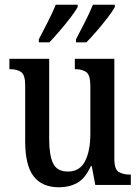

<svg xmlns="http://www.w3.org/2000/svg" viewBox="-20 -786 597 816"><path d="M231 10Q159 10 123 -36.5Q87 -83 87 -186V-424Q87 -468 69.5 -480Q52 -492 23 -492H20V-536H189V-195Q189 -127 205.5 -92Q222 -57 269 -57Q319 -57 341.5 -101Q364 -145 364 -218V-421Q364 -468 346 -480Q328 -492 301 -492H298V-536H466V-111Q466 -66 485 -55Q504 -44 531 -44H536V0H385L370 -80H366Q342 -27 308 -8.5Q274 10 231 10ZM303 -619Q322 -655 341.5 -693.5Q361 -732 375 -766H468V-756Q459 -739 437.5 -711Q416 -683 391.5 -654.5Q367 -626 347 -606H303ZM145 -619Q164 -655 183.5 -693.5Q203 -732 217 -766H310V-756Q301 -739 279.5 -711Q258 -683 233.5 -654.5Q209 -626 190 -606H145Z"/></svg>

Font: Noto Serif Tamil Condensed Medium
Style: Italic
Weight: 500
Width: 3
Italic angle: -12°
Designer: Indian Type Foundry, Tom Grace, and the Monotype Design Team
Foundry: Monotype Imaging Inc.
Version: Version 2.003; ttfautohint (v1.8.4.7-5d5b)